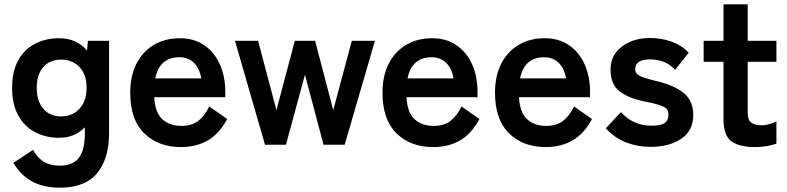

<svg xmlns="http://www.w3.org/2000/svg" viewBox="-20 -670 3643 889"><path d="M258 199Q183 199 130 171Q77 143 42 84L133 24Q153 61 183 79Q213 97 258 97Q317 97 345 61Q373 25 373 -54V-81Q326 -32 254 -32Q191 -32 141.5 -58.5Q92 -85 64 -136.5Q36 -188 36 -263Q36 -339 64 -390Q92 -441 141.5 -467Q191 -493 254 -493Q334 -493 383 -436L387 -481H485V-54Q485 65 429.5 132Q374 199 258 199ZM263 -131Q315 -131 348 -166.5Q381 -202 381 -263Q381 -325 348 -359.5Q315 -394 263 -394Q211 -394 180.5 -359.5Q150 -325 150 -263Q150 -202 180.5 -166.5Q211 -131 263 -131Z M818 11Q713 11 648 -52.5Q583 -116 583 -241Q583 -319 612 -375.5Q641 -432 693 -462.5Q745 -493 812 -493Q879 -493 926 -460.5Q973 -428 998 -372Q1023 -316 1023 -246V-220H694Q698 -148 732 -117.5Q766 -87 820 -87Q867 -87 897 -109.5Q927 -132 949 -177L1032 -119Q995 -50 941.5 -19.5Q888 11 818 11ZM699 -307H912Q904 -354 877.5 -379.5Q851 -405 810 -405Q766 -405 737.5 -381Q709 -357 699 -307Z M1207 0 1068 -481H1175L1260 -160L1345 -481H1439L1523 -160L1609 -481H1716L1576 0H1478L1392 -324L1304 0Z M1986 11Q1881 11 1816 -52.5Q1751 -116 1751 -241Q1751 -319 1780 -375.5Q1809 -432 1861 -462.5Q1913 -493 1980 -493Q2047 -493 2094 -460.5Q2141 -428 2166 -372Q2191 -316 2191 -246V-220H1862Q1866 -148 1900 -117.5Q1934 -87 1988 -87Q2035 -87 2065 -109.5Q2095 -132 2117 -177L2200 -119Q2163 -50 2109.5 -19.5Q2056 11 1986 11ZM1867 -307H2080Q2072 -354 2045.5 -379.5Q2019 -405 1978 -405Q1934 -405 1905.5 -381Q1877 -357 1867 -307Z M2507 11Q2402 11 2337 -52.5Q2272 -116 2272 -241Q2272 -319 2301 -375.5Q2330 -432 2382 -462.5Q2434 -493 2501 -493Q2568 -493 2615 -460.5Q2662 -428 2687 -372Q2712 -316 2712 -246V-220H2383Q2387 -148 2421 -117.5Q2455 -87 2509 -87Q2556 -87 2586 -109.5Q2616 -132 2638 -177L2721 -119Q2684 -50 2630.5 -19.5Q2577 11 2507 11ZM2388 -307H2601Q2593 -354 2566.5 -379.5Q2540 -405 2499 -405Q2455 -405 2426.5 -381Q2398 -357 2388 -307Z M2991 10Q2932 10 2879 -10.5Q2826 -31 2785 -76L2855 -151Q2911 -88 2997 -88Q3038 -88 3056.5 -99.5Q3075 -111 3075 -142Q3075 -157 3066 -166.5Q3057 -176 3032.5 -184Q3008 -192 2961 -201Q2891 -215 2849 -247Q2807 -279 2807 -348Q2807 -393 2831 -425.5Q2855 -458 2896 -476Q2937 -494 2987 -494Q3043 -494 3089 -477.5Q3135 -461 3169 -426L3106 -347Q3082 -373 3052 -384Q3022 -395 2989 -395Q2952 -395 2936.5 -382Q2921 -369 2921 -351Q2921 -338 2928.5 -329Q2936 -320 2958 -312Q2980 -304 3022 -294Q3102 -275 3146 -239Q3190 -203 3190 -138Q3190 -65 3134.5 -27.5Q3079 10 2991 10Z M3476 11Q3405 11 3367.5 -15Q3330 -41 3330 -119V-384H3238V-481H3330V-650H3442V-481H3575V-384H3442V-148Q3442 -114 3458.5 -102Q3475 -90 3506 -90Q3525 -90 3544.5 -96Q3564 -102 3575 -108V-5Q3557 2 3530 6.5Q3503 11 3476 11Z"/></svg>

Font: Zen Kaku Gothic New
Style: Bold
Weight: 700
Designer: Yoshimichi Ohira
Foundry: Positype
Version: Version 1.002